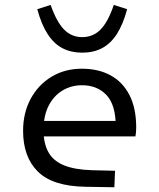

<svg xmlns="http://www.w3.org/2000/svg" viewBox="-20 -763 654 790"><path d="M356.8 -62.7 453.4 -60.4 450.5 7.5 332.2 5.5Q197.1 3.5 136 -56.8Q75 -117 75 -224.6Q75 -298.8 106.3 -356.6Q137.6 -414.4 192.2 -447.3Q246.7 -480.3 317.1 -480.3Q384.9 -480.3 435.1 -452.9Q485.3 -425.5 512.8 -371.6Q540.4 -317.8 540.4 -238.1Q540.4 -227.4 539.5 -218Q538.5 -208.5 537.2 -201.7H118.5V-265.5H490.5L456.3 -242.1Q456.3 -331.5 418.1 -371.9Q379.9 -412.3 317.4 -412.3Q273.5 -412.3 237.5 -390.8Q201.5 -369.3 180.3 -328.3Q159.1 -287.2 159.1 -227.7Q159.1 -173 179.1 -137Q199.1 -101 242.8 -83Q286.6 -65 356.8 -62.7ZM318.3 -610.2Q362.7 -610.2 393.6 -641.3Q424.4 -672.5 448.2 -742.7L503.2 -725.2Q486.2 -662.2 460.4 -622.4Q434.5 -582.7 399.3 -564.5Q364.1 -546.3 318.3 -546.3Q272.5 -546.3 237.3 -564.5Q202.1 -582.7 176.3 -622.4Q150.4 -662.2 133.4 -725.2L188.4 -742.7Q213.2 -672.1 243.9 -641.2Q274.6 -610.2 318.3 -610.2Z"/></svg>

Font: Intel One Mono Light
Style: Regular
Weight: 300
Monospace: yes
Designer: Fred Shallcrass
Foundry: Frere-Jones Type LLC
Version: Version 1.004